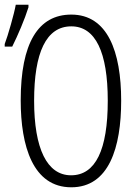

<svg xmlns="http://www.w3.org/2000/svg" viewBox="-21 -786 586 816"><path d="M-1 -588H31C55 -636 84 -704 100 -755V-766H46C40 -730 12 -632 -1 -599ZM494 -358C494 -567 436 -724 282 -724C141 -724 67 -603 67 -359C67 -165 119 10 282 10C442 10 494 -159 494 -358ZM124 -358C124 -562 175 -674 282 -674C385 -674 437 -564 437 -358C437 -149 385 -41 281 -41C179 -41 124 -154 124 -358Z"/></svg>

Font: Noto Sans UI Condensed Light
Style: Regular
Weight: 300
Width: 3
Designer: Monotype Design Team
Foundry: Monotype Imaging Inc.
Version: Version 1.901